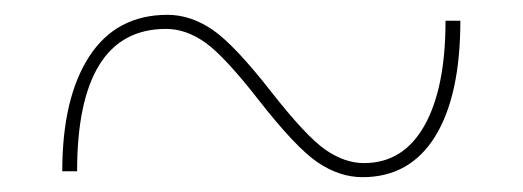

<svg xmlns="http://www.w3.org/2000/svg" viewBox="-20 -486 705 259"><path d="M581 -458H601Q601 -357 567 -302Q533 -247 469 -247Q438 -247 408.5 -267Q379 -287 329 -351Q283 -410 257 -428.5Q231 -447 204 -447Q144 -447 114 -398.5Q84 -350 84 -255H64Q64 -354 100.5 -410Q137 -466 206 -466Q237 -466 266.5 -446Q296 -426 346 -362Q393 -302 419 -284Q445 -266 471 -266Q524 -266 552.5 -316.5Q581 -367 581 -458Z"/></svg>

Font: Blinker Thin
Style: Regular
Weight: 100
Designer: Juergen Huber
Foundry: supertype
Version: Version 1.017;hotconv 1.0.117;makeotfexe 2.5.65602